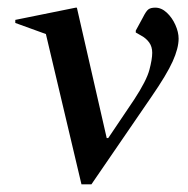

<svg xmlns="http://www.w3.org/2000/svg" viewBox="-20 -482 492 502"><path d="M193 0 100 -393 20 -422V-430L178 -462H181L259 -121H263L331 -222Q363 -271 370.5 -299Q378 -327 378 -344Q378 -360 370 -371Q362 -382 349 -389L335 -397V-402L354 -437Q362 -453 368 -457.5Q374 -462 386 -462Q402 -462 416 -449Q430 -436 438.5 -417Q447 -398 447 -381Q447 -356 431.5 -321.5Q416 -287 376 -229L219 0Z"/></svg>

Font: Spectral Medium
Style: Italic
Weight: 500
Italic angle: -10°
Designer: Jean-Baptiste Levee
Foundry: Production Type
Version: Version 2.001